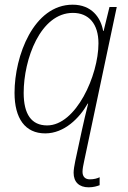

<svg xmlns="http://www.w3.org/2000/svg" viewBox="-20 -559 544 819"><path d="M358 240C379 240 394 235 405 231V197C395 202 381 206 363 206C343 206 332 194 332 174C332 161 335 147 339 128L478 -529H447L422 -427H420C410 -484 371 -539 290 -539C123 -539 42 -320 42 -163C42 -54 87 10 173 10C254 10 319 -55 354 -117H356C347 -81 336 -35 329 -2L301 128C297 147 294 166 294 178C294 218 318 240 358 240ZM181 -24C114 -24 81 -72 81 -163C81 -306 152 -504 291 -504C358 -504 400 -458 400 -374C400 -237 304 -24 181 -24Z"/></svg>

Font: Noto Sans SemiCondensed ExtraLight
Style: Italic
Weight: 200
Width: 4
Italic angle: -12°
Designer: Monotype Design Team
Foundry: Monotype Imaging Inc.
Version: Version 2.013